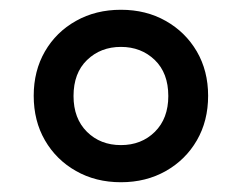

<svg xmlns="http://www.w3.org/2000/svg" viewBox="-20 -769 495 393"><path d="M227.5 -396Q176 -396 135.5 -419Q95 -442 72 -481.8Q49 -521.5 49 -573Q49 -624 72 -663.8Q95 -703.5 135.5 -726.2Q176 -749 227.5 -749Q279 -749 319.2 -726.2Q359.5 -703.5 382.8 -663.8Q406 -624 406 -573Q406 -521.5 383 -481.8Q360 -442 319.5 -419Q279 -396 227.5 -396ZM227.5 -472Q269.5 -472 297 -499.2Q324.5 -526.5 324.5 -572.5Q324.5 -619.5 296.8 -646.2Q269 -673 227.5 -673Q186 -673 158.2 -646.2Q130.5 -619.5 130.5 -572.5Q130.5 -526.5 158 -499.2Q185.5 -472 227.5 -472Z"/></svg>

Font: Encode Sans SC Condensed SemiBold
Style: Regular
Weight: 600
Width: 3
Designer: Multiple Designers
Foundry: Impallari Type
Version: Version 3.002